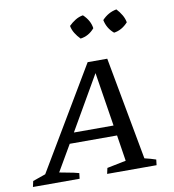

<svg xmlns="http://www.w3.org/2000/svg" viewBox="-120 -814 804 887"><g transform="rotate(-10 282.5 -370.5)"><path d="M493 -41Q507 -38 520.5 -34Q534 -30 546 -26L543 0H311L317 -27L406 -45L387 -167H165L94 -45Q117 -40 138.5 -36.5Q160 -33 185 -26L182 0H-37L-31 -27L29 -48L312 -524H404ZM193 -215H379L339 -468ZM328 -741Q360 -711 365 -674Q338 -642 299 -637Q285 -651 274.5 -668Q264 -685 261 -703Q275 -717 292 -727.5Q309 -738 328 -741ZM485 -741Q499 -726 509 -709Q519 -692 522 -674Q493 -642 456 -637Q425 -663 417 -703Q446 -734 485 -741Z"/></g></svg>

Font: Piazzolla SC
Style: Italic
Weight: 400
Italic angle: -11.3°
Designer: Juan Pablo del Peral
Foundry: Huerta Tipografica
Version: Version 1.330